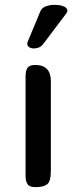

<svg xmlns="http://www.w3.org/2000/svg" viewBox="-20 -769 314 789"><path d="M189 -68Q189 -23 173.5 -11.5Q158 0 125 0Q101 0 93 -12.5Q85 -25 85 -47V-455Q85 -478 93 -490Q101 -502 125 -502Q189 -502 189 -435ZM156 -586Q143 -570 119 -570Q108 -570 100 -575Q92 -580 92 -589Q92 -594 94 -598L146 -723Q152 -737 168.5 -743Q185 -749 203 -749Q228 -749 242.5 -742.5Q257 -736 257 -725Q257 -719 254 -716Z"/></svg>

Font: Marmelad
Style: Regular
Weight: 400
Designer: Manvel Shmavonyan
Foundry: Cyreal
Version: Version 1.110; ttfautohint (v1.8.4.7-5d5b)